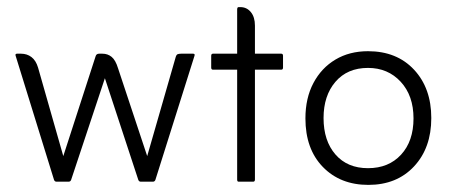

<svg xmlns="http://www.w3.org/2000/svg" viewBox="-20 -511 1278 540"><path d="M158 -72 249 -353Q251 -360 259 -360H268Q283 -360 294 -351Q305 -342 312 -319L394 -72L474 -350Q476 -357 479.5 -358.5Q483 -360 490 -360H523Q529 -360 527 -354L417 -5Q415 0 410 0H376Q371 0 369 -5L275 -291L180 -5Q178 0 173 0H139Q134 0 132 -5L24 -354Q22 -360 28 -360H39Q56 -360 68.5 -350.5Q81 -341 87 -321Z M647 -315H579Q574 -315 574 -321V-354Q574 -360 579 -360H647V-484Q647 -491 651 -491H656Q674 -491 685.5 -477Q697 -463 697 -439V-360H771Q776 -360 776 -354V-321Q776 -315 771 -315H697V-6Q697 0 692 0H651Q647 0 647 -6Z M1016 9Q937 9 888 -41.5Q839 -92 839 -178Q839 -235 861.5 -277.5Q884 -320 923.5 -343.5Q963 -367 1015 -367Q1096 -367 1144.5 -315Q1193 -263 1193 -179Q1193 -95 1144.5 -43Q1096 9 1016 9ZM1015 -38Q1073 -38 1108 -76Q1143 -114 1143 -178Q1143 -242 1107 -281Q1071 -320 1015 -320Q957 -320 923.5 -281Q890 -242 890 -179Q890 -115 923.5 -76.5Q957 -38 1015 -38Z"/></svg>

Font: Zain Light
Style: Regular
Weight: 300
Designer: Zain,Boutros
Foundry: Mobile Telecommunications Company (Zain), 2024
Version: Version 1.51; ttfautohint (v1.8.4)